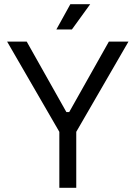

<svg xmlns="http://www.w3.org/2000/svg" viewBox="-20 -899 649 919"><path d="M345 0H264V-268L14 -700H107.8L297.8 -362.5H311.2L501.2 -700H595L345 -268ZM324.2 -758H249.8L316.8 -879H411.8Z"/></svg>

Font: Space Grotesk Variable Light
Style: Regular
Weight: 300
Designer: Florian Karsten
Foundry: Florian Karsten
Version: Version 2.000